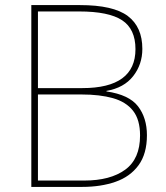

<svg xmlns="http://www.w3.org/2000/svg" viewBox="-20 -734 653 754"><path d="M294 -714Q425 -714 482 -671Q539 -628 539 -542Q539 -481 503 -435Q467 -389 398 -377V-375Q487 -362 522 -316.5Q557 -271 557 -203Q557 -130 524 -85Q491 -40 433.5 -20Q376 0 303 0H103V-714ZM303 -388Q512 -388 512 -541Q512 -620 459.5 -654.5Q407 -689 291 -689H129V-388ZM129 -363V-25H311Q413 -25 471.5 -67.5Q530 -110 530 -202Q530 -264 502.5 -299Q475 -334 423.5 -348.5Q372 -363 300 -363Z"/></svg>

Font: Noto Sans Gujarati Thin
Style: Regular
Weight: 100
Designer: Jelle Bosma - Monotype Design Team, Universal Thirst
Foundry: Monotype Imaging Inc.
Version: Version 2.106; ttfautohint (v1.8.4.7-5d5b)